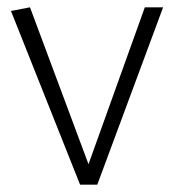

<svg xmlns="http://www.w3.org/2000/svg" viewBox="-20 -505 476 525"><path d="M199 0 10 -475 62 -485 222 -56 376 -485H426L246 0Z"/></svg>

Font: Palanquin Thin
Style: Regular
Weight: 250
Designer: Pria Ravichandran
Version: Version 1.001